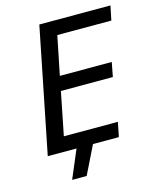

<svg xmlns="http://www.w3.org/2000/svg" viewBox="-116 -720 783 947"><g transform="rotate(-15 275.0 -247.0)"><path d="M411.1 0H47.9L175.8 -638.2H539.1L523.9 -564.9H248L208 -367.2H473.1L459 -293.9H193.8L149.9 -74.2H425.8ZM278.8 0 208 144H133.8L194.8 0Z"/></g></svg>

Font: Code New Roman
Style: Italic
Weight: 400
Italic angle: -11°
Monospace: yes
Designer: Sam Radian
Foundry: Code New Roman
Version: Version 1.508 October 19, 2014